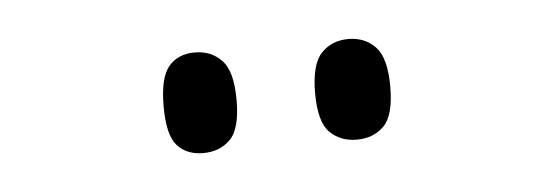

<svg xmlns="http://www.w3.org/2000/svg" viewBox="-25 -782 498 173"><g transform="rotate(-5 224.0 -695.5)"><path d="M293 -650Q278 -650 268.5 -659.5Q259 -669 259 -695Q259 -721 268.5 -731Q278 -741 293 -741Q308 -741 317.5 -731Q327 -721 327 -695Q327 -669 317.5 -659.5Q308 -650 293 -650ZM154 -650Q139 -650 130.5 -659.5Q122 -669 122 -695Q122 -721 130.5 -731Q139 -741 154 -741Q169 -741 178.5 -731Q188 -721 188 -695Q188 -669 178.5 -659.5Q169 -650 154 -650Z"/></g></svg>

Font: Noto Serif ExtraCondensed Light
Style: Regular
Weight: 300
Width: 2
Designer: Monotype Design Team
Foundry: Monotype Imaging Inc.
Version: Version 2.014; ttfautohint (v1.8.4.7-5d5b)